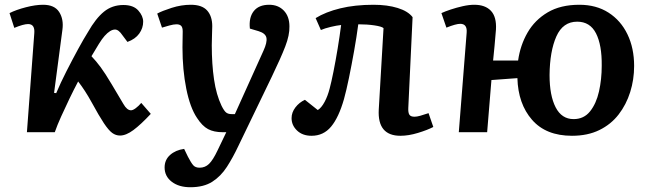

<svg xmlns="http://www.w3.org/2000/svg" viewBox="-20 -555 2735 806"><path d="M207 -165 216 -164Q234 -207 259 -256Q284 -305 308 -349Q332 -393 349 -420Q382 -478 416.5 -506Q451 -534 498 -534Q540 -534 560.5 -511Q581 -488 581 -464Q581 -437 564.5 -414Q548 -391 515 -379L494 -407Q478 -431 463 -431Q443 -431 419 -404Q409 -393 395 -370.5Q381 -348 364 -319Q384 -298 402.5 -273Q421 -248 449 -201Q483 -145 498 -118.5Q513 -92 530 -92Q538 -92 550 -101Q562 -110 573 -123L613 -77Q571 -32 540 -9Q509 14 484 14Q466 14 451 3Q436 -8 416 -38Q396 -68 365 -125Q337 -176 308 -213Q290 -179 271.5 -140.5Q253 -102 236.5 -65.5Q220 -29 210 0H93L124 -416Q127 -454 98 -454Q79 -454 40 -438L20 -500Q48 -514 88.5 -524.5Q129 -535 161 -535Q209 -535 228.5 -504.5Q248 -474 242 -430Z M981 57Q958 106 932.5 145.5Q907 185 871 208Q835 231 779 231Q731 231 701 208Q671 185 671 148Q671 116 694 95.5Q717 75 753 70L769 103Q782 128 791 138.5Q800 149 818 149Q841 149 857.5 133Q874 117 893 77L930 0H915Q878 0 853.5 -13Q829 -26 807 -60Q778 -103 762 -182.5Q746 -262 746 -356Q746 -372 746.5 -390Q747 -408 747 -423Q747 -440 740.5 -446.5Q734 -453 721 -453Q709 -453 691 -448Q673 -443 660 -439L640 -498Q660 -509 700.5 -522Q741 -535 781 -535Q828 -535 849.5 -511Q871 -487 871 -445Q871 -428 870 -409Q869 -390 869 -365Q869 -286 878.5 -221.5Q888 -157 910 -111Q921 -89 929.5 -82.5Q938 -76 952 -76H966L1086 -342Q1102 -377 1098.5 -396Q1095 -415 1066 -424L1029 -435Q1024 -481 1045 -508Q1066 -535 1110 -535Q1148 -535 1171.5 -510.5Q1195 -486 1195 -444Q1196 -408 1177.5 -360Q1159 -312 1121 -233Z M1305 -479Q1347 -505 1408.5 -520Q1470 -535 1548 -535Q1606 -535 1649.5 -521.5Q1693 -508 1712 -483L1694 -102Q1693 -82 1698.5 -73.5Q1704 -65 1720 -65Q1730 -65 1744 -69Q1758 -73 1779 -80L1799 -22Q1774 -9 1734.5 3Q1695 15 1661 15Q1564 15 1570 -95L1590 -437Q1582 -444 1551.5 -448.5Q1521 -453 1484 -453Q1477 -400 1466.5 -341Q1456 -282 1445 -228.5Q1434 -175 1424 -139Q1402 -62 1370 -23.5Q1338 15 1288 15Q1250 15 1227 -7Q1204 -29 1204 -59Q1204 -83 1220 -104Q1236 -125 1260 -136L1314 -93Q1329 -102 1342.5 -127Q1356 -152 1364 -184Q1371 -210 1380 -255Q1389 -300 1397.5 -351.5Q1406 -403 1412 -450Q1393 -448 1368 -442Q1343 -436 1327 -429Z M2381 15Q2272 15 2213.5 -52Q2155 -119 2152 -227L2043 -219L2025 0H1906L1939 -418Q1942 -455 1912 -455Q1894 -455 1854 -439L1833 -500Q1848 -507 1872 -515Q1896 -523 1922.5 -529Q1949 -535 1971 -535Q2017 -535 2041 -509.5Q2065 -484 2062 -431Q2059 -397 2056 -361.5Q2053 -326 2050 -301H2155Q2164 -365 2194.5 -418Q2225 -471 2279 -503Q2333 -535 2412 -535Q2483 -535 2534.5 -502Q2586 -469 2614 -411Q2642 -353 2642 -278Q2642 -221 2625.5 -168.5Q2609 -116 2577 -74.5Q2545 -33 2496 -9Q2447 15 2381 15ZM2388 -55Q2431 -55 2457 -87.5Q2483 -120 2494.5 -171Q2506 -222 2506 -279Q2507 -366 2482 -415Q2457 -464 2403 -464Q2343 -464 2315.5 -402Q2288 -340 2287 -240Q2287 -154 2312.5 -104.5Q2338 -55 2388 -55Z"/></svg>

Font: Literata 7pt SemiBold
Style: Italic
Weight: 600
Italic angle: -2°
Designer: Latin by Veronika Burian and Jose Scaglione. Greek by Irene Vlachou. Cyrillic by Vera Evstafieva
Foundry: TypeTogether
Version: Version 3.002